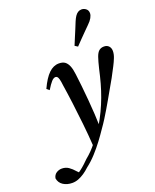

<svg xmlns="http://www.w3.org/2000/svg" viewBox="-301 -841 956 1187"><g transform="rotate(-20 177.5 -247.5)"><path d="M-35 247Q-69 247 -94 231Q-119 215 -124 185Q-120 163 -103.5 152Q-87 141 -67 141Q-42 141 -23 154Q-4 167 15 189L35 209V217H7V210Q22 202 38 190Q54 178 69 164Q84 150 97 137Q139 103 171 61Q203 19 235 -26Q259 -66 278 -106Q297 -146 312 -186.5Q327 -227 339 -270Q351 -313 361 -359Q372 -405 381 -431Q390 -457 403 -468Q416 -479 436 -479Q456 -479 467.5 -466.5Q479 -454 479 -434Q479 -414 470 -391Q461 -368 449 -345Q433 -313 414.5 -279.5Q396 -246 372 -205Q359 -182 345.5 -158.5Q332 -135 317 -109.5Q302 -84 285 -57Q268 -30 248 -2Q228 28 202.5 62Q177 96 147 129Q117 162 83 188Q64 206 44.5 219Q25 232 5.5 239.5Q-14 247 -35 247ZM164 76Q159 -1 151 -74.5Q143 -148 134.5 -215Q126 -282 117 -339Q114 -367 110 -381Q106 -395 101 -399.5Q96 -404 90 -404Q77 -404 63 -388.5Q49 -373 29 -340L12 -354Q41 -417 71.5 -446.5Q102 -476 138 -476Q163 -476 177.5 -465.5Q192 -455 201 -433.5Q210 -412 214 -377Q219 -341 223.5 -295.5Q228 -250 232.5 -201Q237 -152 239.5 -105Q242 -58 243 -17H250ZM267 -545Q277 -569 286.5 -592Q296 -615 306 -638.5Q316 -662 325 -685Q333 -704 341.5 -716.5Q350 -729 360.5 -735.5Q371 -742 384 -742Q400 -742 413 -731.5Q426 -721 426 -702Q426 -689 417 -672.5Q408 -656 389 -638Q372 -621 354.5 -603.5Q337 -586 320 -568.5Q303 -551 286 -533Z"/></g></svg>

Font: Source Serif 4 48pt SemiBold
Style: Italic
Weight: 600
Italic angle: -12°
Designer: Frank Grießhammer
Foundry: Adobe Systems Incorporated
Version: Version 4.004;hotconv 1.0.116;makeotfexe 2.5.65601